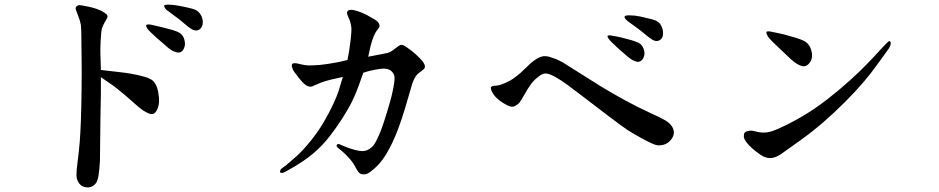

<svg xmlns="http://www.w3.org/2000/svg" viewBox="-20 -736 4040 826"><path d="M414 -435Q455 -430 487.5 -426.5Q520 -423 546 -418.5Q572 -414 600.5 -406Q629 -398 639.5 -387Q650 -376 656 -358Q662 -340 664 -314Q666 -288 658 -269Q650 -250 639.5 -246Q629 -242 607 -254Q595 -260 577 -275L521 -324Q482 -357 465 -369L414 -404Q414 -357 414 -334L412 -223L410 -45Q408 -6 403.5 21.5Q399 49 385 60.5Q371 72 351.5 70Q332 68 320.5 53Q309 38 309 17Q309 -4 313 -33Q320 -88 323 -126Q326 -164 328 -217.5Q330 -271 331 -352.5Q332 -434 331 -482L330 -575Q330 -608 328 -628Q325 -646 317 -666L309 -687Q304 -698 306 -703.5Q308 -709 313.5 -712Q319 -715 331 -713Q343 -711 362 -707Q381 -703 398 -697Q415 -691 428.5 -682Q442 -673 442.5 -666.5Q443 -660 438 -653L430 -639Q424 -629 419.5 -616.5Q415 -604 413 -562Q411 -520 412 -504L414 -435ZM688 -544 653 -574Q643 -584 630 -595.5Q617 -607 612 -616Q607 -625 609 -628Q611 -631 621 -631Q630 -630 648.5 -625.5Q667 -621 676.5 -619Q686 -617 716.5 -608.5Q747 -600 757.5 -591Q768 -582 772.5 -567.5Q777 -553 775 -539Q773 -528 766.5 -519.5Q760 -511 750 -510Q742 -509 726.5 -515.5Q711 -522 688 -544ZM826 -605Q816 -604 804.5 -610.5Q793 -617 773 -634.5Q753 -652 736 -664L704 -688Q695 -693 690.5 -700Q686 -707 686 -711.5Q686 -716 705.5 -716Q725 -716 753.5 -710.5Q782 -705 805.5 -699Q829 -693 839.5 -678.5Q850 -664 852 -648Q854 -627 845 -616Q836 -605 826 -605Z M1475 -478Q1478 -493 1481.5 -514Q1485 -535 1488.5 -564.5Q1492 -594 1492 -613Q1490 -637 1482 -654.5Q1474 -672 1473 -678Q1472 -684 1475.5 -688.5Q1479 -693 1490 -694Q1499 -694 1518.5 -688Q1538 -682 1557 -672Q1576 -662 1590 -653.5Q1604 -645 1608.5 -637.5Q1613 -630 1613 -624Q1613 -619 1603.5 -607.5Q1594 -596 1587 -578Q1580 -560 1574 -537L1564 -492Q1603 -500 1626.5 -504Q1650 -508 1658 -512Q1666 -516 1681.5 -528.5Q1697 -541 1705 -543Q1713 -545 1732 -531Q1754 -516 1769 -502Q1784 -488 1796 -475Q1808 -459 1808 -451Q1809 -442 1799 -435L1777 -418Q1769 -410 1763 -398.5Q1757 -387 1753.5 -376Q1750 -365 1736.5 -317.5Q1723 -270 1709 -227.5Q1695 -185 1682 -154Q1669 -123 1655 -96.5Q1641 -70 1627 -51Q1613 -32 1600.5 -20Q1588 -8 1573.5 3Q1559 14 1547 14Q1537 15 1529 10.5Q1521 6 1510.5 -14.5Q1500 -35 1485.5 -51.5Q1471 -68 1459.5 -78.5Q1448 -89 1438 -96.5Q1428 -104 1428 -108.5Q1428 -113 1431 -115Q1434 -117 1439 -116Q1444 -114 1462.5 -106Q1481 -98 1504 -92Q1525 -86 1537 -86Q1549 -86 1558.5 -89.5Q1568 -93 1579 -102.5Q1590 -112 1601.5 -135.5Q1613 -159 1621.5 -182Q1630 -205 1645 -254Q1660 -303 1666 -328.5Q1672 -354 1675.5 -377.5Q1679 -401 1676 -412Q1672 -423 1662 -431.5Q1652 -440 1631 -441Q1619 -441 1591 -435.5Q1563 -430 1559 -428L1543 -423Q1534 -398 1523 -367Q1512 -336 1496.5 -303.5Q1481 -271 1454.5 -229.5Q1428 -188 1400.5 -152.5Q1373 -117 1343.5 -90Q1314 -63 1281.5 -41.5Q1249 -20 1234 -12L1209 2Q1199 8 1192.5 8Q1186 8 1185 4.5Q1184 1 1186.5 -4.5Q1189 -10 1199 -16.5Q1209 -23 1227 -39L1258 -66Q1286 -92 1317 -130.5Q1348 -169 1372 -209.5Q1396 -250 1414.5 -290Q1433 -330 1442 -362L1455 -405Q1435 -400 1419.5 -397Q1404 -394 1381.5 -387.5Q1359 -381 1340.5 -372Q1322 -363 1316 -363Q1305 -363 1293 -372Q1281 -381 1267.5 -398.5Q1254 -416 1246.5 -426Q1239 -436 1236.5 -446.5Q1234 -457 1237.5 -461Q1241 -465 1252 -464Q1256 -464 1278.5 -458.5Q1301 -453 1329 -455Q1351 -455 1390 -461Q1429 -467 1450 -472L1475 -478Z M2219 -422 2262 -463Q2293 -490 2316 -494Q2334 -496 2354 -488Q2375 -482 2402 -467L2564 -365Q2615 -334 2670 -304Q2725 -274 2774.5 -251.5Q2824 -229 2842.5 -218Q2861 -207 2870.5 -192.5Q2880 -178 2879 -162Q2877 -145 2861.5 -129Q2846 -113 2822 -111Q2807 -109 2788.5 -117Q2770 -125 2738 -142.5Q2706 -160 2684 -174Q2662 -188 2600 -235Q2538 -282 2494.5 -315.5Q2451 -349 2422.5 -370Q2394 -391 2368 -405.5Q2342 -420 2326.5 -420Q2311 -420 2289 -400Q2275 -389 2262.5 -371.5Q2250 -354 2236 -329Q2222 -304 2215.5 -295.5Q2209 -287 2193.5 -279Q2178 -271 2143 -294Q2129 -302 2116 -315Q2103 -328 2096 -342.5Q2089 -357 2093 -362Q2095 -364 2098.5 -365.5Q2102 -367 2113.5 -367.5Q2125 -368 2138.5 -373Q2152 -378 2162 -383Q2172 -387 2186.5 -397Q2201 -407 2219 -422ZM2668 -503 2636 -531 2611 -555Q2602 -563 2597 -571.5Q2592 -580 2594 -582Q2596 -584 2604 -584Q2611 -583 2633 -579Q2654 -574 2656 -574L2697 -563Q2727 -554 2735.5 -546.5Q2744 -539 2749 -525.5Q2754 -512 2752 -499Q2750 -488 2743 -479.5Q2736 -471 2727 -470Q2720 -469 2705.5 -475.5Q2691 -482 2668 -503ZM2809 -560Q2799 -558 2787 -565Q2775 -572 2756 -588Q2737 -604 2717 -618.5Q2697 -633 2686.5 -640.5Q2676 -648 2671 -654Q2666 -660 2667 -665Q2668 -670 2688 -670Q2711 -670 2734.5 -665Q2758 -660 2785 -653Q2812 -646 2821 -631.5Q2830 -617 2832 -602Q2834 -579 2826 -570Q2818 -561 2809 -560Z M3809 -537Q3805 -528 3794 -513.5Q3783 -499 3756 -461Q3729 -423 3695.5 -383.5Q3662 -344 3615 -297Q3568 -250 3523 -211Q3478 -172 3427 -135L3361 -88Q3338 -70 3322 -63Q3307 -56 3293 -56Q3273 -56 3253.5 -69Q3234 -82 3217.5 -96.5Q3201 -111 3190.5 -125Q3180 -139 3180 -150Q3180 -161 3184 -166Q3188 -170 3196.5 -172Q3205 -174 3213 -174Q3217 -174 3237.5 -169Q3258 -164 3278.5 -166.5Q3299 -169 3328 -182Q3359 -195 3407 -221.5Q3455 -248 3499.5 -279.5Q3544 -311 3592.5 -352Q3641 -393 3675 -426Q3709 -459 3735.5 -487.5Q3762 -516 3774.5 -529.5Q3787 -543 3796 -552Q3805 -561 3808 -559Q3811 -557 3812 -552Q3813 -547 3809 -537ZM3369 -494 3330 -531Q3320 -541 3303.5 -556.5Q3287 -572 3281 -584Q3275 -596 3278 -599Q3281 -602 3291 -601Q3302 -599 3323 -594.5Q3344 -590 3352.5 -588Q3361 -586 3400 -574.5Q3439 -563 3451 -552Q3463 -541 3469 -523.5Q3475 -506 3473 -489Q3471 -476 3462 -464.5Q3453 -453 3441 -451Q3433 -449 3414.5 -458Q3396 -467 3369 -494Z"/></svg>

Font: ChillKai
Style: Regular
Weight: 400
Designer: ChillType
Foundry: 寒蝉字型
Version: Version 2.000